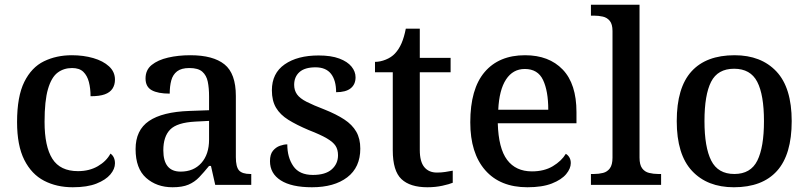

<svg xmlns="http://www.w3.org/2000/svg" viewBox="-20 -780 3412 810"><path d="M287 10Q219 10 166 -17.5Q113 -45 82.5 -105.5Q52 -166 52 -265Q52 -373 82.5 -434.5Q113 -496 165.5 -521.5Q218 -547 283 -547Q332 -547 373.5 -535Q415 -523 440 -500Q465 -477 465 -444Q465 -422 454.5 -406Q444 -390 422 -382Q400 -374 362 -374Q362 -407 355 -434Q348 -461 331.5 -477Q315 -493 284 -493Q249 -493 223 -473.5Q197 -454 182.5 -404.5Q168 -355 168 -266Q168 -162 201 -110Q234 -58 309 -58Q357 -58 393 -79Q429 -100 446 -132Q455 -126 460 -115.5Q465 -105 465 -91Q465 -67 445.5 -44Q426 -21 387 -5.5Q348 10 287 10Z M708 10Q641 10 596.5 -29.5Q552 -69 552 -151Q552 -231 608.5 -269.5Q665 -308 779 -312L862 -315V-373Q862 -409 856.5 -435.5Q851 -462 833.5 -477.5Q816 -493 779 -493Q745 -493 727 -479Q709 -465 702.5 -440.5Q696 -416 696 -385Q646 -385 620 -399.5Q594 -414 594 -449Q594 -485 620 -506Q646 -527 689 -537Q732 -547 783 -547Q879 -547 927 -508.5Q975 -470 975 -375V-117Q975 -76 988.5 -61Q1002 -46 1036 -46H1040V0H888L870 -80H862Q840 -53 820.5 -32.5Q801 -12 775 -1Q749 10 708 10ZM742 -56Q797 -56 829.5 -92.5Q862 -129 862 -191V-270L804 -267Q727 -263 698 -233.5Q669 -204 669 -146Q669 -56 742 -56Z M1296 10Q1210 10 1164.5 -19Q1119 -48 1119 -100Q1119 -129 1131.5 -144Q1144 -159 1161 -165Q1178 -171 1192 -171Q1192 -116 1217.5 -79Q1243 -42 1300 -42Q1353 -42 1379.5 -65.5Q1406 -89 1406 -125Q1406 -149 1395.5 -165Q1385 -181 1358.5 -196.5Q1332 -212 1283 -231Q1231 -253 1196.5 -274.5Q1162 -296 1144.5 -325.5Q1127 -355 1127 -399Q1127 -471 1181 -508.5Q1235 -546 1324 -546Q1377 -546 1411.5 -533Q1446 -520 1463 -499Q1480 -478 1480 -454Q1480 -424 1459.5 -407.5Q1439 -391 1398 -391Q1398 -441 1376.5 -468.5Q1355 -496 1311 -496Q1266 -496 1243.5 -476Q1221 -456 1221 -422Q1221 -399 1233 -382Q1245 -365 1273.5 -350.5Q1302 -336 1349 -318Q1399 -298 1432.5 -276Q1466 -254 1483 -224.5Q1500 -195 1500 -153Q1500 -74 1445 -32Q1390 10 1296 10Z M1783 10Q1710 10 1673.5 -24.5Q1637 -59 1637 -146V-475H1562V-519Q1584 -519 1607.5 -528.5Q1631 -538 1646 -554Q1663 -572 1674 -597.5Q1685 -623 1692 -659H1751V-536H1881V-475H1751V-147Q1751 -98 1770 -75Q1789 -52 1823 -52Q1842 -52 1858 -54.5Q1874 -57 1890 -60V-9Q1876 -3 1846.5 3.5Q1817 10 1783 10Z M2205 10Q2090 10 2027 -62Q1964 -134 1964 -264Q1964 -405 2024.5 -476Q2085 -547 2195 -547Q2296 -547 2354 -486.5Q2412 -426 2412 -307V-260H2080Q2083 -154 2119.5 -105.5Q2156 -57 2224 -57Q2276 -57 2312.5 -79Q2349 -101 2367 -131Q2376 -126 2382 -116Q2388 -106 2388 -92Q2388 -69 2368.5 -45.5Q2349 -22 2308.5 -6Q2268 10 2205 10ZM2293 -317Q2293 -396 2271 -442.5Q2249 -489 2194 -489Q2144 -489 2115 -445Q2086 -401 2082 -317Z M2473 0V-46H2486Q2506 -46 2524 -50.5Q2542 -55 2553 -70Q2564 -85 2564 -115V-649Q2564 -678 2552.5 -692Q2541 -706 2523 -710Q2505 -714 2486 -714H2473V-760H2678V-115Q2678 -85 2689 -70Q2700 -55 2718.5 -50.5Q2737 -46 2756 -46H2769V0Z M3076 10Q2964 10 2899.5 -59Q2835 -128 2835 -269Q2835 -410 2897 -478.5Q2959 -547 3079 -547Q3191 -547 3255.5 -478.5Q3320 -410 3320 -269Q3320 -128 3258 -59Q3196 10 3076 10ZM3078 -46Q3147 -46 3175 -102.5Q3203 -159 3203 -269Q3203 -380 3174.5 -435Q3146 -490 3077 -490Q3008 -490 2980 -435Q2952 -380 2952 -269Q2952 -159 2980.5 -102.5Q3009 -46 3078 -46Z"/></svg>

Font: Noto Serif Khojki Medium
Style: Regular
Weight: 500
Version: Version 2.003